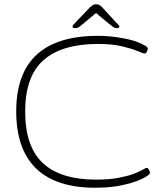

<svg xmlns="http://www.w3.org/2000/svg" viewBox="-20 -874 780 900"><path d="M426 6Q243 6 149.5 -84Q56 -174 56 -352Q56 -706 439 -706Q492 -706 544.5 -697Q597 -688 624 -677Q673 -658 673 -646Q673 -642 669 -632.5Q665 -623 657 -623Q652 -623 626.5 -634Q601 -645 554 -656.5Q507 -668 439 -668Q270 -668 184 -592Q98 -516 98 -352Q98 -186 181.5 -109Q265 -32 429 -32Q493 -32 536.5 -40.5Q580 -49 607.5 -59.5Q635 -70 649 -78.5Q663 -87 668 -87Q674 -87 678.5 -77.5Q683 -68 683 -64Q683 -58 670.5 -49.5Q658 -41 636 -31Q603 -17 550.5 -5.5Q498 6 426 6ZM333 -742Q320 -742 320 -749Q320 -754 325 -759Q330 -764 335 -770L402 -840Q416 -854 430 -854Q445 -854 457 -842L524 -769Q529 -764 534.5 -758.5Q540 -753 540 -749Q540 -745 535.5 -743.5Q531 -742 526 -742Q520 -742 514.5 -745Q509 -748 498 -757L430 -813L363 -757Q353 -748 346.5 -745Q340 -742 333 -742Z"/></svg>

Font: Asap Expanded Thin
Style: Regular
Weight: 100
Width: 7
Designer: Pablo Cosgaya
Foundry: Omnibus-Type
Version: Version 3.001; ttfautohint (v1.8.4.7-5d5b)